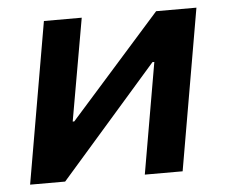

<svg xmlns="http://www.w3.org/2000/svg" viewBox="-43 -569 728 617"><g transform="rotate(-5 321.0 -260.0)"><path d="M30 0H143L456 -358H462L400 0H522L612 -520H482L189 -190H184L242 -520H120Z"/></g></svg>

Font: Fixel Display SemiBold
Style: Italic
Weight: 600
Italic angle: -10°
Designer: AlfaBravo + MacPaw
Foundry: Kyrylo Tkachov, Marchela Mozhyna, Serhii Makarenko, Maria Weinstein, Zakhar Kryvoshyya
Version: Version 1.210;Glyphs 3.2 (3217)